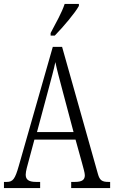

<svg xmlns="http://www.w3.org/2000/svg" viewBox="-20 -951 577 971"><path d="M236 -784V-771H257C301 -816 360 -886 379 -921V-931H307C292 -886 265 -839 236 -784ZM0 0H183V-31H162C122 -31 110 -45 110 -68C110 -84 119 -116 125 -137L154 -245H362L395 -126C401 -103 409 -77 409 -65C409 -43 397 -31 359 -31H340V0H537V-31H529C496 -31 484 -39 475 -72L294 -714H247L75 -112C56 -45 45 -31 14 -31H0ZM167 -283 225 -499C239 -552 253 -602 260 -637C267 -602 280 -554 298 -486L352 -283Z"/></svg>

Font: Noto Serif Myanmar ExtraCondensed Light
Style: Regular
Weight: 300
Width: 2
Designer: Ben Mitchell and the Monotype Design Team
Foundry: Monotype Imaging Inc.
Version: Version 2.106